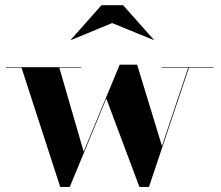

<svg xmlns="http://www.w3.org/2000/svg" viewBox="-20 -724 867 754"><path d="M818.5 -460V-458H722L565 10H527.5L397.5 -337L254 10H216.5L64.5 -458H3.5V-460H299.5V-458H213L308.5 -128.5L450 -470H518.5L616 -150.5L719 -458H614.5V-460ZM259.5 -567 258.5 -568.5 378.5 -703.5H463.5L583.5 -568.5L582.5 -567L420.5 -633.5Z"/></svg>

Font: Bodoni Moda 96pt
Style: Bold
Weight: 700
Version: Version 2.005